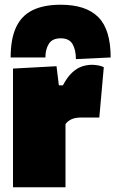

<svg xmlns="http://www.w3.org/2000/svg" viewBox="-20 -792 488 812"><path d="M35 0Q35 -52 35 -101Q35 -150 35 -213V-263Q35 -322.5 35 -381.2Q35 -440 35 -502L219 -512L229 -431H246Q264.5 -466 284.8 -484.8Q305 -503.5 326.2 -510.8Q347.5 -518 369 -518Q377.5 -518 392 -516Q406.5 -514 419 -508L400 -295Q377.5 -295 359.8 -295Q342 -295 324 -295Q310.5 -295 299.8 -293Q289 -291 281 -287Q273 -283 267 -278Q261 -273 257 -267V-200Q257 -147 257 -99.5Q257 -52 257 0ZM301 -542Q301 -581 286.8 -605.5Q272.5 -630 237 -630Q201 -630 186.5 -606.5Q172 -583 172 -549H25Q25 -627.5 48 -676.8Q71 -726 118 -749Q165 -772 237 -772Q343.5 -772 395.8 -719.5Q448 -667 448 -549Z"/></svg>

Font: Commissioner Thin Black
Style: Regular
Weight: 900
Version: Version 1.000